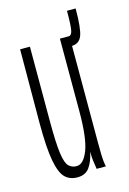

<svg xmlns="http://www.w3.org/2000/svg" viewBox="-91 -585 432 643"><g transform="rotate(-15 125.0 -263.0)"><path d="M97 11Q71 11 54.5 -5Q38 -21 29.5 -66Q21 -111 21 -197L22 -453H56V-197Q56 -119 61 -83Q66 -47 77 -36.5Q88 -26 104 -26Q128 -26 144 -67Q160 -108 160 -201V-453H193V-82Q193 -64 193.5 -41Q194 -18 198 0H166Q163 -17 161.5 -30.5Q160 -44 160 -61Q153 -28 139 -8.5Q125 11 97 11ZM237 -537Q237 -468 227.5 -443.5Q218 -419 191 -419V-453Q200 -453 203.5 -469Q207 -485 207 -537Z"/></g></svg>

Font: Inconsolata UltraCondensed Light
Style: Regular
Weight: 300
Width: 1
Monospace: yes
Designer: Raph Levien, Cyreal, Brenton Simpson
Foundry: Raph Levien, Cyreal, Google
Version: Version 3.001; ttfautohint (v1.8.2.53-6de2)